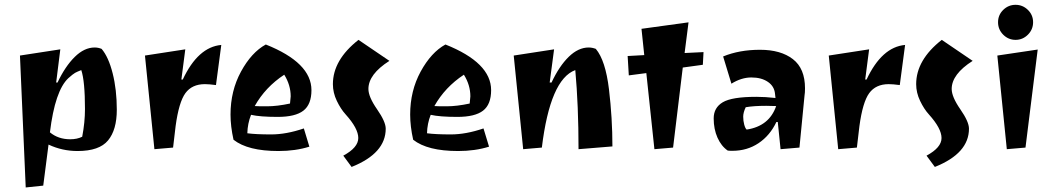

<svg xmlns="http://www.w3.org/2000/svg" viewBox="-20 -620 4469 813"><path d="M380.9 -418.9Q395.5 -418.9 410.2 -413.1Q439.5 -378.9 457 -309.6Q474.6 -240.2 474.6 -155.3Q474.6 -70.3 437.5 -25.4Q400.4 19.5 308.6 19.5Q243.2 19.5 185.5 -7.8L163.1 166L88.9 173.8L64.5 -384.8L235.4 -411.1L217.8 -270.5H223.6Q255.9 -338.9 296.4 -378.9Q336.9 -418.9 380.9 -418.9ZM277.3 -30.3Q306.6 -30.3 328.1 -41Q339.8 -102.5 339.8 -158.2Q339.8 -276.4 324.2 -323.2Q306.6 -316.4 297.9 -311.5Q289.1 -306.6 269.5 -289.1Q212.9 -236.3 191.4 -59.6Q226.6 -30.3 277.3 -30.3Z M847.7 -263.7Q793 -263.7 765.1 -225.6Q737.3 -187.5 723.6 -85.9L712.9 4.9L633.8 11.7L593.8 -384.8L764.6 -411.1L748 -283.2H753.9Q818.4 -420.9 917 -429.7L894.5 -259.8Q865.2 -263.7 847.7 -263.7Z M1105.5 -431.6Q1298.8 -354.5 1298.8 -238.3Q1298.8 -177.7 1264.6 -151.4Q1230.5 -125 1155.8 -125Q1081.1 -125 1043 -133.8Q1028.3 -96.7 1027.3 -55.7Q1063.5 -50.8 1127.9 -50.8Q1192.4 -50.8 1266.6 -76.2L1290 1Q1231.4 19.5 1159.2 19.5Q1029.3 19.5 968.8 -28.3Q956.1 -85 956.1 -134.8Q956.1 -235.4 1000.5 -316.9Q1044.9 -398.4 1105.5 -431.6ZM1058.6 -170.9Q1068.4 -169.9 1110.8 -169.9Q1153.3 -169.9 1208 -181.6Q1210 -196.3 1210.9 -211.9Q1210.9 -259.8 1183.6 -303.7Q1103.5 -251 1058.6 -170.9Z M1389.6 -263.7Q1389.6 -366.2 1498 -451.2L1628.9 -362.3Q1540 -305.7 1540 -243.2Q1540 -210 1576.7 -157.2Q1613.3 -104.5 1613.3 -75.2Q1613.3 29.3 1468.8 86.9L1433.6 39.1Q1497.1 4.9 1497.1 -35.6Q1497.1 -76.2 1443.4 -135.7Q1422.9 -158.2 1406.2 -192.9Q1389.6 -227.5 1389.6 -263.7Z M1866.2 -431.6Q2059.6 -354.5 2059.6 -238.3Q2059.6 -177.7 2025.4 -151.4Q1991.2 -125 1916.5 -125Q1841.8 -125 1803.7 -133.8Q1789.1 -96.7 1788.1 -55.7Q1824.2 -50.8 1888.7 -50.8Q1953.1 -50.8 2027.3 -76.2L2050.8 1Q1992.2 19.5 1919.9 19.5Q1790 19.5 1729.5 -28.3Q1716.8 -85 1716.8 -134.8Q1716.8 -235.4 1761.2 -316.9Q1805.7 -398.4 1866.2 -431.6ZM1819.3 -170.9Q1829.1 -169.9 1871.6 -169.9Q1914.1 -169.9 1968.8 -181.6Q1970.7 -196.3 1971.7 -211.9Q1971.7 -259.8 1944.3 -303.7Q1864.3 -251 1819.3 -170.9Z M2472.7 -418.9Q2487.3 -418.9 2502.9 -413.1Q2543.9 -364.3 2558.6 -242.2Q2573.2 -120.1 2573.2 0L2429.7 11.7Q2429.7 -172.9 2416 -323.2Q2309.6 -284.2 2274.4 4.9L2195.3 11.7L2155.3 -384.8L2326.2 -411.1L2307.6 -270.5H2315.4Q2347.7 -339.8 2388.2 -379.4Q2428.7 -418.9 2472.7 -418.9Z M2751 11.7 2716.8 -310.5 2642.6 -300.8 2637.7 -382.8 2708 -386.7 2696.3 -498 2895.5 -525.4 2878.9 -395.5 2959 -399.4 2956.1 -345.7 2871.1 -334 2830.1 4.9Z M3081.1 18.6Q3067.4 18.6 3061.5 17.6Q3034.2 -1 3018.1 -37.1Q3002 -73.2 3002 -118.7Q3002 -164.1 3040.5 -187Q3079.1 -210 3182.6 -210Q3220.7 -210 3263.7 -205.1L3261.7 -222.7Q3258.8 -254.9 3231.4 -273.4Q3204.1 -292 3161.6 -292Q3119.1 -292 3077.1 -265.6L3042 -380.9Q3110.4 -409.2 3198.2 -409.2Q3286.1 -409.2 3337.4 -369.6Q3388.7 -330.1 3388.7 -246.1Q3388.7 -226.6 3386.7 -215.8L3365.2 4.9L3285.2 11.7L3273.4 -103.5H3267.6Q3240.2 -45.9 3191.9 -13.7Q3143.6 18.6 3081.1 18.6ZM3266.6 -170.9 3224.6 -171.9Q3171.9 -171.9 3137.7 -166Q3127 -143.6 3127 -126Q3127 -108.4 3131.3 -92.3Q3135.7 -76.2 3141.6 -71.3Q3237.3 -85.9 3266.6 -170.9Z M3743.2 -263.7Q3688.5 -263.7 3660.6 -225.6Q3632.8 -187.5 3619.1 -85.9L3608.4 4.9L3529.3 11.7L3489.3 -384.8L3660.2 -411.1L3643.6 -283.2H3649.4Q3713.9 -420.9 3812.5 -429.7L3790 -259.8Q3760.7 -263.7 3743.2 -263.7Z M3859.4 -263.7Q3859.4 -366.2 3967.8 -451.2L4098.6 -362.3Q4009.8 -305.7 4009.8 -243.2Q4009.8 -210 4046.4 -157.2Q4083 -104.5 4083 -75.2Q4083 29.3 3938.5 86.9L3903.3 39.1Q3966.8 4.9 3966.8 -35.6Q3966.8 -76.2 3913.1 -135.7Q3892.6 -158.2 3876 -192.9Q3859.4 -227.5 3859.4 -263.7Z M4243.2 11.7 4203.1 -384.8 4374 -410.2 4322.3 4.9ZM4228 -473.1Q4206.1 -495.1 4206.1 -525.9Q4206.1 -556.6 4228 -578.1Q4250 -599.6 4280.3 -599.6Q4310.5 -599.6 4332.5 -578.1Q4354.5 -556.6 4354.5 -525.9Q4354.5 -495.1 4332.5 -473.1Q4310.5 -451.2 4280.3 -451.2Q4250 -451.2 4228 -473.1Z"/></svg>

Font: Ravi Prakash
Style: Regular
Weight: 400
Designer: Appaji Ambarisha Darbha
Version: Version 1.0.4; ttfautohint (v1.2.42-39fb)